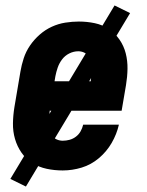

<svg xmlns="http://www.w3.org/2000/svg" viewBox="-20 -617 540 704"><path d="M210 8Q180 8 151.5 2Q123 -4 99 -19Q75 -34 59 -57Q43 -80 35 -107.5Q27 -135 27.5 -165Q28 -195 33 -225L55 -355Q59 -379 67 -403.5Q75 -428 90 -450Q105 -472 125.5 -490Q146 -508 170 -519Q194 -530 219.5 -534Q245 -538 269 -538Q299 -538 327.5 -532Q356 -526 379 -510.5Q402 -495 418 -472Q434 -449 441 -421.5Q448 -394 447.5 -364.5Q447 -335 442 -305L426 -211H162V-207Q160 -195 159 -183.5Q158 -172 159 -160.5Q160 -149 163 -138.5Q166 -128 172 -119Q178 -110 188.5 -105.5Q199 -101 210 -101Q223 -101 235.5 -104.5Q248 -108 258.5 -116Q269 -124 275.5 -135.5Q282 -147 285 -160H416Q408 -125 389.5 -93Q371 -61 342.5 -37Q314 -13 279.5 -2.5Q245 8 210 8ZM180 -319H313V-323Q315 -335 316 -346.5Q317 -358 316.5 -369Q316 -380 313 -391Q310 -402 304 -411Q298 -420 288 -424.5Q278 -429 267 -429Q250 -429 234 -421Q218 -413 207.5 -399Q197 -385 191.5 -369Q186 -353 183 -337ZM75 67 18 39 400 -597 457 -569Z"/></svg>

Font: Iosevka Curly Slab HvObl
Style: Regular
Weight: 900
Italic angle: -9°
Monospace: yes
Designer: Belleve Invis
Foundry: Belleve Invis
Version: Version 11.1.0; ttfautohint (v1.8.3)